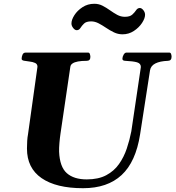

<svg xmlns="http://www.w3.org/2000/svg" viewBox="-20 -967 915 1001"><path d="M413.1 14.2Q272.9 14.2 196.8 -38.3Q120.6 -90.8 120.6 -192.4Q120.6 -212.4 121.8 -231.9Q123 -251.5 126 -266.6L175.3 -619.1Q175.3 -633.3 162.8 -638.9Q150.4 -644.5 134 -646.2Q117.7 -647.9 105.2 -650.4Q92.8 -652.8 92.8 -660.2Q92.8 -670.9 97.4 -681.9Q102.1 -692.9 114.3 -692.9H439Q446.3 -692.9 448.7 -684.8Q451.2 -676.8 451.2 -670.4Q451.2 -649.9 432.1 -649.9Q405.3 -649.9 386.7 -646.5Q368.2 -643.1 358.2 -636.2Q348.1 -629.4 346.7 -618.7L295.4 -270.5Q292 -247.6 289.8 -221.2Q287.6 -194.8 288.1 -176.3Q291.5 -96.7 328.4 -64.2Q365.2 -31.7 432.1 -31.7Q493.2 -31.7 533.9 -53.5Q574.7 -75.2 600.3 -111.6Q626 -147.9 640.9 -192.4Q655.8 -236.8 664.6 -282.2L714.4 -617.7Q714.4 -636.2 694.6 -642.1Q674.8 -647.9 633.3 -649.9Q618.2 -650.4 618.2 -660.2Q618.2 -670.9 624.5 -681.9Q630.9 -692.9 639.6 -692.9H862.3Q869.6 -692.9 872.1 -685.3Q874.5 -677.7 874.5 -671.4Q874.5 -650.4 855.5 -649.9Q814 -648.4 790 -636.2Q766.1 -624 762.2 -600.6L710.4 -266.6Q688 -123 614 -54.4Q540 14.2 413.1 14.2ZM618.7 -788.1Q595.2 -788.1 574 -798.3Q552.7 -808.6 533 -822Q513.2 -835.4 493.9 -845.5Q474.6 -855.5 455.1 -855.5Q429.7 -855.5 418 -844Q406.2 -832.5 399.2 -821Q392.1 -809.6 379.9 -809.6Q370.6 -809.6 361.6 -821Q352.5 -832.5 352.5 -844.7Q352.5 -863.8 367.7 -887.7Q382.8 -911.6 409.9 -929.4Q437 -947.3 471.7 -947.3Q495.1 -947.3 514.9 -937Q534.7 -926.8 553.5 -913.3Q572.3 -899.9 591.1 -889.6Q609.9 -879.4 630.9 -879.4Q657.2 -879.4 669.7 -890.9Q682.1 -902.3 689.7 -913.8Q697.3 -925.3 709 -925.3Q718.3 -925.3 727.3 -914.1Q736.3 -902.8 736.3 -890.1Q736.3 -871.6 720.5 -847.4Q704.6 -823.2 678 -805.7Q651.4 -788.1 618.7 -788.1Z"/></svg>

Font: Gelasio
Style: Italic
Weight: 400
Italic angle: -8.5°
Designer: Eben Sorkin
Foundry: Eben Sorkin
Version: Version 1.008